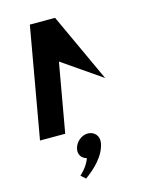

<svg xmlns="http://www.w3.org/2000/svg" viewBox="-232 -1393 1702 2074"><g transform="rotate(-15 619.5 -356.0)"><path d="M508 -771 949 -467H946L590 -1238H308L90 0H372ZM607 60C682 60 732 120 719 195C694 335 573 448 465 526L413 480C413 480 495 413 530 315C475 301 441 255 452 195C465 120 535 60 607 60Z"/></g></svg>

Font: Hussar Dziwak
Style: Kur
Weight: 400
Version: Version 1.022